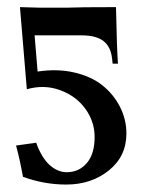

<svg xmlns="http://www.w3.org/2000/svg" viewBox="-20 -508 399 531"><path d="M164.6 -31.7Q198.2 -31.7 220 -56.9Q241.7 -82 241.7 -129.4Q241.7 -171.4 216.3 -206.8Q190.9 -242.2 146.7 -258.5Q102.5 -274.9 54.2 -261.2L35.2 -488.3Q78.1 -486.8 88.9 -486.8H166Q199.2 -488.3 300.8 -488.3Q303.2 -370.6 306.2 -332H291.5L290 -345.7Q286.6 -378.4 266.4 -394.3Q246.1 -410.2 206.1 -410.2H75.7L84 -310.1Q138.2 -318.4 185.1 -307.6Q231.9 -296.9 262.9 -272.2Q293.9 -247.6 311.8 -212.6Q329.6 -177.7 329.6 -138.7Q329.6 -75.7 281 -36.6Q232.4 2.4 163.1 2.4Q102.1 2.4 43.5 -19Q34.7 -67.9 24.4 -105.5L80.1 -113.3Q94.7 -72.3 116.9 -52Q139.2 -31.7 164.6 -31.7Z"/></svg>

Font: Flanker
Style: Regular
Weight: 400
Designer: Flanker
Foundry: Flanker
Version: Version 2.027